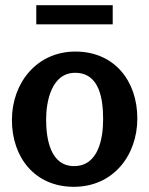

<svg xmlns="http://www.w3.org/2000/svg" viewBox="-20 -709 576 741"><path d="M120 -689V-615H415V-689ZM265 12C416 12 510 -108 510 -252C510 -396 422 -510 271 -510C122 -510 26 -389 26 -246C26 -102 114 12 265 12ZM266 -68C173 -68 158 -176 158 -248C158 -318 179 -428 270 -428C366 -428 378 -323 378 -248C378 -175 360 -68 266 -68Z"/></svg>

Font: Rosario
Style: Bold
Weight: 700
Designer: Hector Gatti
Foundry: Omnibus Type
Version: Version 1.100